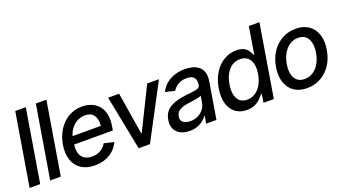

<svg xmlns="http://www.w3.org/2000/svg" viewBox="-58 -1263 3227 1810"><g transform="rotate(-20 1555.5 -358.5)"><path d="M231.4 -727.5 111.3 0H4.9L126 -727.5Z M438 -727.5 317.9 0H211.4L332.5 -727.5Z M658.7 11.2Q577.1 11.2 523.2 -24.4Q469.2 -60.1 447.3 -124Q425.3 -188 439 -273.4Q452.6 -356.4 492.9 -419.2Q533.2 -481.9 594 -517.3Q654.8 -552.7 729.5 -552.7Q776.9 -552.7 818.8 -537.1Q860.8 -521.5 891.1 -488.3Q921.4 -455.1 933.8 -402.8Q946.3 -350.6 933.6 -276.4L927.7 -240.7H493.7L506.8 -320.3H886.7L832.5 -295.9Q841.3 -346.7 833 -384.5Q824.7 -422.4 799.1 -443.6Q773.4 -464.8 728.5 -464.8Q681.6 -464.8 643.8 -442.1Q606 -419.4 581.3 -382.8Q556.6 -346.2 549.3 -303.2L540.5 -249Q531.7 -193.4 543.5 -154.8Q555.2 -116.2 585.7 -96.2Q616.2 -76.2 662.6 -76.2Q694.3 -76.2 721.4 -85.7Q748.5 -95.2 769.8 -113Q791 -130.9 805.2 -156.7L903.3 -133.8Q883.8 -89.8 848.6 -57.4Q813.5 -24.9 765.4 -6.8Q717.3 11.2 658.7 11.2Z M1501.5 -545.9 1212.4 0H1099.1L991.2 -545.9H1101.6L1169.4 -125H1175.3L1383.3 -545.9Z M1609.4 11.7Q1557.6 11.7 1519 -7.6Q1480.5 -26.9 1461.9 -64Q1443.4 -101.1 1452.1 -154.3Q1460 -200.7 1482.7 -230.5Q1505.4 -260.3 1538.6 -277.6Q1571.8 -294.9 1610.4 -303.7Q1648.9 -312.5 1688.5 -317.4Q1738.3 -322.8 1769.3 -326.9Q1800.3 -331.1 1815.9 -339.4Q1831.5 -347.7 1835 -366.7V-369.1Q1842.3 -415.5 1821.5 -440.9Q1800.8 -466.3 1749.5 -466.3Q1696.3 -466.3 1660.4 -443.1Q1624.5 -419.9 1607.4 -390.6L1512.7 -413.6Q1538.1 -463.4 1577.4 -493.9Q1616.7 -524.4 1664.1 -538.6Q1711.4 -552.7 1760.3 -552.7Q1793 -552.7 1828.1 -545.2Q1863.3 -537.6 1892.3 -517.3Q1921.4 -497.1 1935.5 -459.5Q1949.7 -421.9 1939.5 -362.3L1879.4 0H1776.4L1789.1 -74.7H1784.7Q1771.5 -54.7 1747.6 -34.7Q1723.6 -14.6 1689.2 -1.5Q1654.8 11.7 1609.4 11.7ZM1646 -73.2Q1690.4 -73.2 1724.6 -90.6Q1758.8 -107.9 1780 -136.2Q1801.3 -164.6 1806.6 -196.3L1818.4 -267.1Q1811.5 -261.7 1794.7 -257.1Q1777.8 -252.4 1756.8 -248.8Q1735.8 -245.1 1715.6 -242.4Q1695.3 -239.7 1682.6 -238.3Q1651.4 -233.9 1624.3 -224.9Q1597.2 -215.8 1579.1 -198.5Q1561 -181.2 1556.6 -152.8Q1549.3 -113.3 1575 -93.3Q1600.6 -73.2 1646 -73.2Z M2183.1 10.7Q2116.7 10.3 2071 -23.4Q2025.4 -57.1 2006.3 -120.4Q1987.3 -183.6 2001 -271.5Q2016.1 -360.4 2056.4 -423.3Q2096.7 -486.3 2154.1 -519.5Q2211.4 -552.7 2277.3 -552.7Q2328.1 -552.7 2356.2 -535.9Q2384.3 -519 2397.9 -496.6Q2411.6 -474.1 2418 -457H2424.3L2469.2 -727.5H2575.2L2455.1 0H2351.6L2365.2 -85H2356.4Q2344.2 -67.9 2322.5 -45.4Q2300.8 -22.9 2266.8 -6.3Q2232.9 10.3 2183.1 10.7ZM2219.2 -79.6Q2265.1 -80.1 2301.3 -104.2Q2337.4 -128.4 2362.1 -171.9Q2386.7 -215.3 2396 -272.5Q2405.8 -329.6 2395.8 -372.3Q2385.7 -415 2357.2 -438.7Q2328.6 -462.4 2282.2 -462.4Q2234.4 -462.4 2198.7 -437.5Q2163.1 -412.6 2140.6 -369.6Q2118.2 -326.7 2109.4 -272.5Q2100.1 -217.8 2108.6 -174.1Q2117.2 -130.4 2144.5 -105.2Q2171.9 -80.1 2219.2 -79.6Z M2788.1 11.2Q2710 10.7 2658 -24.9Q2606 -60.5 2584.7 -124.8Q2563.5 -189 2577.1 -274.4Q2590.8 -358.4 2631.8 -420.9Q2672.9 -483.4 2734.9 -518.1Q2796.9 -552.7 2872.6 -552.7Q2950.7 -552.7 3002.4 -516.8Q3054.2 -481 3075.7 -416.5Q3097.2 -352.1 3083 -266.1Q3069.8 -182.6 3028.6 -120.4Q2987.3 -58.1 2925.5 -23.7Q2863.8 10.7 2788.1 11.2ZM2793.9 -77.6Q2845.2 -78.1 2883.3 -105Q2921.4 -131.8 2945.6 -176.5Q2969.7 -221.2 2978 -274.9Q2986.8 -326.2 2978.3 -369.1Q2969.7 -412.1 2942.4 -438.2Q2915 -464.4 2866.2 -463.9Q2815.4 -464.4 2777.1 -437Q2738.8 -409.7 2714.6 -364.7Q2690.4 -319.8 2682.1 -266.1Q2673.3 -215.3 2681.6 -172.4Q2689.9 -129.4 2717.5 -103.8Q2745.1 -78.1 2793.9 -77.6Z"/></g></svg>

Font: Inter Tight Medium
Style: Italic
Weight: 500
Italic angle: -9.39999°
Designer: Rasmus Andersson
Foundry: rsms
Version: Version 3.004